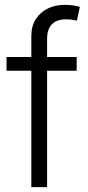

<svg xmlns="http://www.w3.org/2000/svg" viewBox="-20 -770 364 790"><path d="M295.4 -535.6V-479H6.8V-535.6ZM108.9 0V-621.1Q108.9 -662.6 127.2 -691.2Q145.5 -719.7 176.5 -734.9Q207.5 -750 245.1 -750Q267.6 -750 283.9 -747.3Q300.3 -744.6 308.6 -741.7L296.4 -685.1Q289.1 -687 277.3 -688.7Q265.6 -690.4 251.5 -690.4Q212.9 -690.4 193.4 -669.9Q173.8 -649.4 173.8 -609.4V0Z"/></svg>

Font: Inter 20pt Light
Style: Regular
Weight: 300
Version: Version 4.001;git-66647c0bb